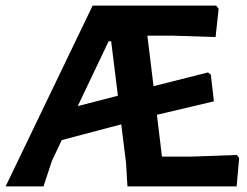

<svg xmlns="http://www.w3.org/2000/svg" viewBox="-38 -664 880 684"><path d="M703 -406 713 -398 724 -303 521 -255 539 -106H641L806 -112L814 -101L805 0H416L411 -84L394 -221L182 -165L147 -91L117 0H-18L292 -644H732L741 -633L730 -532L575 -537H487L509 -357ZM349 -517 239 -286 382 -323 358 -517Z"/></svg>

Font: Alegreya Sans SC
Style: Bold
Weight: 700
Designer: Juan Pablo del Peral
Foundry: Huerta Tipografica
Version: Version 2.007